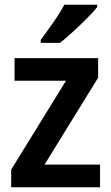

<svg xmlns="http://www.w3.org/2000/svg" viewBox="-20 -786 468 806"><path d="M400 0H27V-74L257 -447H41V-542H392V-460L167 -95H400ZM388 -756Q373 -737 345 -709Q317 -681 286.5 -653Q256 -625 232 -606H151V-618Q175 -651 203.5 -691.5Q232 -732 250 -766H388Z"/></svg>

Font: Noto Sans Gujarati SemiCondensed SemiBold
Style: Regular
Weight: 600
Width: 4
Designer: Jelle Bosma - Monotype Design Team, Universal Thirst
Foundry: Monotype Imaging Inc.
Version: Version 2.106; ttfautohint (v1.8.4.7-5d5b)